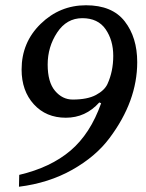

<svg xmlns="http://www.w3.org/2000/svg" viewBox="-20 -572 556 729"><path d="M52 137 53 92Q172 64 247.5 0Q323 -64 364 -180L357 -183Q305 -125 230 -125Q155 -125 108.5 -176Q62 -227 62 -308Q62 -411 134.5 -481.5Q207 -552 306.5 -552Q406 -552 453.5 -491Q501 -430 501 -336Q501 -188 396 -48Q344 22 254.5 72.5Q165 123 52 137ZM256 -194Q312 -194 344.5 -211.5Q377 -229 388 -253Q410 -301 410 -360Q410 -419 381 -461Q352 -503 292.5 -503Q233 -503 197 -448.5Q161 -394 161 -327Q161 -260 189 -227Q217 -194 256 -194Z"/></svg>

Font: Poly
Style: Italic
Weight: 400
Italic angle: -10°
Designer: Nicolas Silva
Foundry: Jose Nicolas Silva Schwarzenberg
Version: Version 1.003